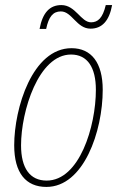

<svg xmlns="http://www.w3.org/2000/svg" viewBox="-20 -727 462 757"><path d="M136 -613H162C172 -661 189 -682 220 -682C264 -682 282 -614 337 -614C383 -614 411 -646 422 -707H397C385 -656 366 -639 339 -639C299 -639 278 -707 222 -707C176 -707 148 -677 136 -613ZM163 10C310 10 385 -209 385 -373C385 -480 340 -537 262 -537C108 -537 36 -301 36 -154C36 -45 82 10 163 10ZM164 -15C98 -15 63 -64 63 -154C63 -289 132 -512 260 -512C325 -512 358 -461 358 -373C358 -228 293 -15 164 -15Z"/></svg>

Font: Noto Sans Condensed Thin
Style: Italic
Weight: 100
Width: 3
Italic angle: -12°
Designer: Monotype Design Team
Foundry: Monotype Imaging Inc.
Version: Version 2.013